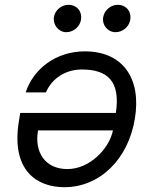

<svg xmlns="http://www.w3.org/2000/svg" viewBox="-20 -770 630 797"><path d="M332.4 -556.8C210.6 -556.8 118.3 -483 86.6 -386.4H170.5C196.4 -446 253.2 -481.5 319.6 -481.5C424.7 -481.5 481.2 -434.7 460.9 -301.1H63.9L58.2 -265.6C25.6 -62.1 133.2 7.1 247.2 7.1C394.5 7.1 512.4 -109.4 539.8 -277C567.8 -444.6 489.7 -556.8 332.4 -556.8ZM137.8 -228.7H448.9C432.9 -151.3 351.6 -68.2 259.9 -68.2C168.7 -68.2 121.8 -136.4 137.8 -228.7ZM203.8 -698.9C199.2 -666.2 223.7 -636.4 255 -636.4C286.2 -636.4 311.8 -660.5 316.1 -687.5C321.7 -723 299 -750 263.5 -750C236.5 -750 208.1 -728.7 203.8 -698.9ZM408.4 -698.9C402.7 -664.8 428.3 -636.4 459.5 -636.4C490.8 -636.4 516.3 -660.5 520.6 -687.5C526.3 -723 503.6 -750 468 -750C441.1 -750 413.4 -728.7 408.4 -698.9Z"/></svg>

Font: Margiela Sans
Style: Italic
Weight: 400
Italic angle: -9.39999°
Designer: Stefan Endress, Andreas Faust
Version: Version 1.100;FEAKit 1.0